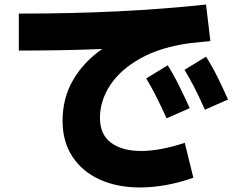

<svg xmlns="http://www.w3.org/2000/svg" viewBox="-20 -774 1040 847"><path d="M795 -144 833 10Q771 32 711 42.5Q651 53 597 53Q497 53 420 18Q343 -17 299.5 -83Q256 -149 256 -241Q256 -341 302.5 -421Q349 -501 431 -558Q339 -554 247 -552.5Q155 -551 63 -551V-714Q296 -714 499.5 -724Q703 -734 889 -754L908 -593Q865 -588 821 -584Q691 -567 601.5 -517.5Q512 -468 466.5 -399Q421 -330 421 -254Q421 -181 469.5 -144.5Q518 -108 603 -108Q686 -108 795 -144ZM884 -290Q858 -348 837 -389Q816 -430 794 -466L889 -524Q918 -478 941.5 -430Q965 -382 986 -335ZM715 -252Q689 -309 668 -350.5Q647 -392 625 -428L720 -486Q749 -439 772.5 -391Q796 -343 817 -297Z"/></svg>

Font: Murecho ExtraBold
Style: Regular
Weight: 800
Designer: Neil Summerour
Foundry: Positype
Version: Version 1.010; ttfautohint (v1.8.3)